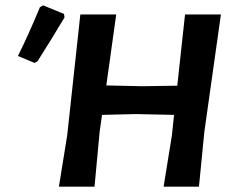

<svg xmlns="http://www.w3.org/2000/svg" viewBox="-20 -697 871 717"><path d="M129 -670 141 -677 219 -645 221 -632Q169 -545 120 -468L109 -462L47 -488Q86 -566 129 -670ZM414 -643 377 -378 510 -375 642 -377 671 -643H805L743 -204L723 0H591L622 -192L630 -268L488 -271L361 -268L352 -204L333 0H200L231 -192L280 -643Z"/></svg>

Font: Alegreya Sans
Style: Bold Italic
Weight: 700
Italic angle: -7°
Designer: Juan Pablo del Peral
Foundry: Huerta Tipografica
Version: Version 2.007